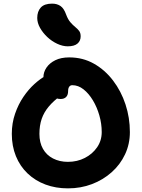

<svg xmlns="http://www.w3.org/2000/svg" viewBox="-20 -1027 780 1057"><path d="M354 10Q287 10 230.5 -11Q174 -32 132 -72Q90 -112 67.5 -167.5Q45 -223 45 -290Q45 -349 63 -401Q81 -453 109 -494Q137 -535 169 -564Q201 -593 229.5 -608.5Q258 -624 276 -624Q298 -624 311.5 -617.5Q325 -611 337 -593Q358 -565 349 -541.5Q340 -518 316 -502Q275 -472 248.5 -440.5Q222 -409 209.5 -372.5Q197 -336 197 -290Q197 -242 216.5 -207.5Q236 -173 272 -154.5Q308 -136 354 -136Q405 -136 447 -157.5Q489 -179 514.5 -216Q540 -253 540 -300Q540 -346 527 -391.5Q514 -437 491.5 -474.5Q469 -512 440 -535Q411 -558 378 -558Q367 -558 361 -549.5Q355 -541 355 -526Q355 -504 344 -493Q333 -482 314 -482Q291 -482 269 -495.5Q247 -509 233 -535.5Q219 -562 219 -601Q219 -630 236 -655Q253 -680 284.5 -695.5Q316 -711 361 -711Q436 -711 497 -676.5Q558 -642 602.5 -583.5Q647 -525 671 -452Q695 -379 695 -300Q695 -234 668.5 -177.5Q642 -121 595 -79Q548 -37 486.5 -13.5Q425 10 354 10ZM353 -772Q325 -772 295 -786Q265 -800 240.5 -823Q216 -846 200.5 -873.5Q185 -901 185 -928Q185 -964 204.5 -985.5Q224 -1007 267 -1007Q294 -1007 313 -994Q332 -981 344 -947Q354 -920 367.5 -904.5Q381 -889 394 -878.5Q407 -868 415.5 -857Q424 -846 424 -827Q424 -802 406.5 -787Q389 -772 353 -772Z"/></svg>

Font: Shantell Sans Light
Style: Bold
Weight: 700
Version: Version 1.011;[c5ecc13dd]